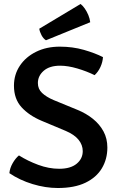

<svg xmlns="http://www.w3.org/2000/svg" viewBox="-20 -930 596 963"><path d="M27 -61.5Q29.5 -87 43.5 -111.5Q57.5 -136 75 -150.5Q118.5 -123 171.8 -103.2Q225 -83.5 277 -83.5Q334 -83.5 364.5 -108.8Q395 -134 395 -172Q395 -203 374 -229Q353 -255 309.5 -273.5L189 -324Q126 -350.5 88 -392.2Q50 -434 50 -500Q50 -556 79.5 -600.2Q109 -644.5 161 -670.2Q213 -696 280 -696Q344.5 -696 401 -679.8Q457.5 -663.5 496.5 -643.5Q495 -618.5 483.8 -594Q472.5 -569.5 454.5 -553Q415.5 -572.5 368 -586.5Q320.5 -600.5 281.5 -600.5Q228.5 -600.5 199.2 -575Q170 -549.5 170 -513.5Q170 -483.5 191 -463.8Q212 -444 248 -428.5L368.5 -379Q412.5 -361 446.2 -333.8Q480 -306.5 499.2 -270.8Q518.5 -235 518.5 -190Q518.5 -132 491 -86Q463.5 -40 408.5 -13.5Q353.5 13 270 13Q208 13 143.2 -6.8Q78.5 -26.5 27 -61.5ZM384 -910Q394.5 -902.5 405 -887.5Q415.5 -872.5 423 -854.5Q430.5 -836.5 432.5 -818.5L210.5 -728Q197.5 -736 188.2 -753.5Q179 -771 177 -786Z"/></svg>

Font: Signika Light Medium
Style: Regular
Weight: 500
Version: Version 2.003;gftools[0.9.32]